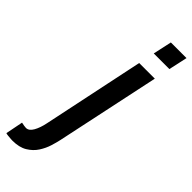

<svg xmlns="http://www.w3.org/2000/svg" viewBox="-344 -762 977 977"><g transform="rotate(45 145.0 -273.0)"><path d="M199 -634H311.5L333.5 -735H221ZM4 188.5Q53 188.5 84.2 169.5Q115.5 150.5 133.8 122Q152 93.5 161 64.2Q170 35 174.5 14L293.5 -547H181L66 1.5Q58 41 43 67.5Q28 94 7 94Q2.5 94 -7.5 92.5Q-17.5 91 -26 89L-44.5 183Q-40 185 -28.5 186.2Q-17 187.5 -6.8 188Q3.5 188.5 4 188.5Z"/></g></svg>

Font: League Gothic SemiExpanded Italic
Style: Regular
Weight: 400
Width: 6
Designer: The League of Moveable Type
Version: Version 1.600; ttfautohint (v1.8.3)